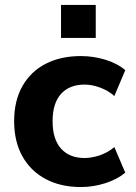

<svg xmlns="http://www.w3.org/2000/svg" viewBox="-20 -743 549 774"><path d="M306 11Q225 11 164.5 -21Q104 -53 70.5 -112.5Q37 -172 37 -255Q37 -337 70.5 -396Q104 -455 164.5 -486Q225 -517 306 -517Q357 -517 405.5 -502Q454 -487 485 -460L441 -356Q416 -378 383.5 -390Q351 -402 321 -402Q260 -402 226 -364.5Q192 -327 192 -254Q192 -182 226 -144Q260 -106 321 -106Q350 -106 382.5 -117Q415 -128 441 -150L485 -47Q453 -20 404.5 -4.5Q356 11 306 11ZM226 -590V-723H366V-590Z"/></svg>

Font: Mulish ExtraBold
Style: Regular
Weight: 800
Designer: Vernon Adams
Foundry: Vernon Adams
Version: Version 3.603; ttfautohint (v1.8.3)